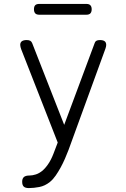

<svg xmlns="http://www.w3.org/2000/svg" viewBox="-20 -754 640 978"><path d="M263 1 274 -28 88 -503Q86 -509 84.5 -514.5Q83 -520 83 -525Q83 -538 91.5 -544Q100 -550 116 -550Q128 -550 134.5 -546Q141 -542 144 -534L307 -118L462 -534Q464 -542 470.5 -546Q477 -550 489 -550Q505 -550 513 -544Q521 -538 521 -525Q521 -521 520 -516.5Q519 -512 517 -506L329 10Q321 31 311 54Q301 77 289 99Q277 121 263.5 140.5Q250 160 234 173Q209 193 180.5 198.5Q152 204 127 204Q109 204 101 196.5Q93 189 93 172V171Q93 156 101.5 148Q110 140 131 140Q145 140 162.5 134.5Q180 129 198 114Q211 102 221.5 87.5Q232 73 239.5 58Q247 43 252.5 28.5Q258 14 263 1ZM180 -679Q166 -679 159.5 -686Q153 -693 153 -707Q153 -721 159.5 -727.5Q166 -734 180 -734H420Q434 -734 440.5 -727Q447 -720 447 -707Q447 -693 440.5 -686Q434 -679 420 -679Z"/></svg>

Font: Maple Mono NL ExtraLight
Style: Regular
Weight: 275
Monospace: yes
Designer: subframe7536
Version: Version 7.000